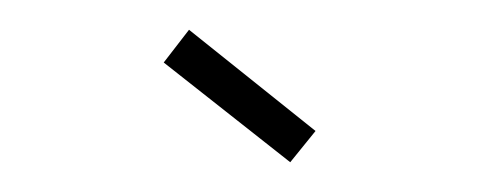

<svg xmlns="http://www.w3.org/2000/svg" viewBox="-20 -783 322 129"><path d="M175 -674 90 -741 107 -763 192 -695Z"/></svg>

Font: Envoyer
Style: Regular
Weight: 400
Version: Version 0.1